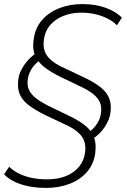

<svg xmlns="http://www.w3.org/2000/svg" viewBox="-21 -733 621 941"><path d="M204 188Q135 188 82 170.5Q29 153 -1 121L24 84Q44 104 72.5 118Q101 132 136 139Q171 146 209 146Q262 146 302 130Q342 114 366.5 84Q391 54 396 14Q402 -31 382 -61Q362 -91 317 -114L201 -169Q148 -195 117 -219.5Q86 -244 74.5 -274.5Q63 -305 69 -346Q73 -378 97 -413.5Q121 -449 158 -474L151 -459Q145 -475 142.5 -493.5Q140 -512 144 -540Q151 -595 184 -633.5Q217 -672 268.5 -692.5Q320 -713 383 -713Q446 -713 496.5 -695Q547 -677 576 -646L552 -609Q524 -638 477 -654.5Q430 -671 379 -671Q328 -671 288 -654.5Q248 -638 223.5 -608.5Q199 -579 194 -538Q188 -493 208 -462.5Q228 -432 276 -408L388 -355Q443 -329 473.5 -304Q504 -279 515 -249Q526 -219 520 -179Q516 -147 492.5 -111Q469 -75 431 -51L438 -65Q444 -51 446.5 -31.5Q449 -12 446 16Q439 71 405.5 109.5Q372 148 320 168Q268 188 204 188ZM115 -344Q111 -315 121 -292.5Q131 -270 157.5 -250Q184 -230 227 -209L312 -168Q355 -148 385 -126.5Q415 -105 429 -81L410 -82Q438 -101 454.5 -126.5Q471 -152 474 -180Q478 -208 469 -230.5Q460 -253 434 -273.5Q408 -294 361 -315L278 -355Q235 -376 205 -397.5Q175 -419 161 -443L180 -442Q151 -422 135 -397Q119 -372 115 -344Z"/></svg>

Font: Nunito Sans 10pt SemiExpanded ExtraLight
Style: Italic
Weight: 250
Width: 6
Italic angle: -9°
Designer: Vernon Adams
Foundry: Vernon Adams
Version: Version 3.101;gftools[0.9.27]